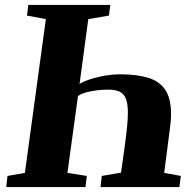

<svg xmlns="http://www.w3.org/2000/svg" viewBox="-20 -763 795 783"><path d="M5.5 0 10.5 -45.5 81.5 -58 167 -685 90 -699.5 95.5 -743H430L424 -699.5L340 -685L304.5 -421Q326.5 -433.5 354.5 -442Q382.5 -450.5 412 -455.2Q441.5 -460 468.5 -460Q537.5 -460 583.8 -446Q630 -432 653.8 -397Q677.5 -362 677.5 -298.5Q677.5 -284 676.2 -268.2Q675 -252.5 672.5 -235.5L649.5 -58L717.5 -45.5L711.5 0H390L395 -45.5L473.5 -59L488.5 -165Q494.5 -209.5 498 -243.8Q501.5 -278 501.5 -303.5Q501.5 -339.5 493.5 -360Q485.5 -380.5 468 -389Q450.5 -397.5 420.5 -397.5Q400 -397.5 376.5 -394.8Q353 -392 332 -386.5Q311 -381 298 -371.5L255 -58L334 -45.5L328.5 0Z"/></svg>

Font: Merriweather 48pt Black
Style: Italic
Weight: 900
Italic angle: -7.8°
Version: Version 2.101